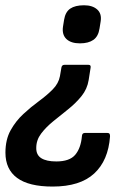

<svg xmlns="http://www.w3.org/2000/svg" viewBox="-33 -522 509 717"><path d="M297.7 -279.9Q307.1 -279.9 305.4 -269.5L298.1 -223.1Q292.8 -189.6 271.5 -163.2Q250.2 -136.8 221.6 -114Q193.1 -91.1 165.8 -69.1Q138.6 -47 120.5 -23Q102.4 1 102.4 30.4Q102 56.6 121.1 68.7Q140.3 80.9 177.2 80.9Q226.9 80.9 247.9 56.1Q268.9 31.2 272.9 -13.1Q273.2 -25.6 284.4 -25.6H367.4Q373.9 -25.6 376 -22.4Q378.2 -19.2 377.9 -12.4Q371.4 77.3 318.7 126Q266 174.7 163.5 174.7Q74.7 174.7 31 142.5Q-12.7 110.3 -12.7 48.1Q-12.7 -0.4 6.4 -35Q25.5 -69.7 54.1 -96.2Q82.7 -122.7 112.5 -144.4Q142.2 -166.1 164 -188.3Q185.8 -210.5 190.8 -237.4L196.3 -269.5Q198 -279.9 207.5 -279.9ZM280.9 -502.3Q312.5 -502.3 330.1 -486.5Q347.8 -470.7 342.7 -440.8L338.7 -415.8Q334.3 -386.2 315.8 -373.1Q297.3 -360.1 265.4 -360.1Q231.8 -360.1 214.8 -376.5Q197.8 -393 202.3 -422.9L206.3 -448Q211 -477.2 229.3 -489.8Q247.7 -502.3 280.9 -502.3Z"/></svg>

Font: Sofia Sans Semi Condensed
Style: Italic
Weight: 400
Italic angle: -9°
Designer: Botio Nikoltchev, Ani Petrova
Foundry: lettersoup
Version: Version 4.101